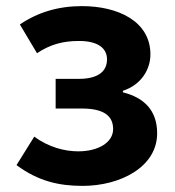

<svg xmlns="http://www.w3.org/2000/svg" viewBox="-20 -594 574 628"><path d="M250 14C374 14 494 -48 494 -158C494 -234 450 -275 382 -292V-297C443 -317 472 -368 472 -416C472 -525 365 -574 248 -574C171 -574 104 -554 45 -514L101 -420C145 -449 186 -460 239 -460C296 -460 330 -439 330 -400C330 -359 299 -336 237 -336H162V-239H248C315 -239 350 -218 350 -172C350 -127 300 -99 236 -99C192 -99 140 -112 92 -147L34 -54C105 -1 174 14 250 14Z"/></svg>

Font: Noto Sans CJK KR Bold
Style: Regular
Weight: 700
Designer: Ryoko NISHIZUKA (kana & ideographs); Paul D. Hunt (Latin, Greek & Cyrillic); Wenlong ZHANG (bopomofo); Sandoll Communica
Foundry: Adobe Systems Incorporated
Version: Version 1.004;PS 1.004;hotconv 1.0.82;makeotf.lib2.5.63406